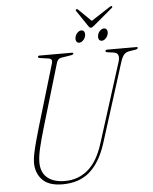

<svg xmlns="http://www.w3.org/2000/svg" viewBox="-62 -987 836 1050"><g transform="rotate(-5 356.5 -462.0)"><path d="M463.5 -191.5 602 -628.5Q616.5 -676 579.5 -681L546.5 -685.5Q535.5 -687 535.5 -693.5Q535.5 -700 546 -700H706Q713 -700 713 -695.5Q713 -688.5 698.5 -686L666.5 -681Q648 -678 637.2 -666.8Q626.5 -655.5 617.5 -628.5L479 -190.5Q447 -90.5 389.5 -39Q332 12.5 238.5 12.5Q162 12.5 126.5 -26.2Q91 -65 93 -124.5Q93.5 -143.5 99.8 -173Q106 -202.5 115.5 -237Q125 -271.5 134.5 -304.5L238.5 -653Q245 -675.5 223.5 -679.5L177 -686Q165 -687.5 165 -694Q165.5 -700 175 -700H351.5Q359.5 -700 359.5 -695.5Q359.5 -688.5 345.5 -686.5L292.5 -678Q272.5 -675 266 -653L162 -303Q144 -242 133.8 -198.5Q123.5 -155 122.5 -124.5Q120.5 -66 155 -35.2Q189.5 -4.5 254 -4.5Q326.5 -4.5 380 -50Q433.5 -95.5 463.5 -191.5ZM397 -751Q385.5 -751 380.8 -761Q376 -771 379.5 -784.5Q383 -797.5 392.8 -807.2Q402.5 -817 414 -817Q425.5 -817 430 -807.2Q434.5 -797.5 431.5 -784.5Q428 -771 418 -761Q408 -751 397 -751ZM521 -751Q509 -751 504.5 -761Q500 -771 503.5 -784.5Q506.5 -797.5 516.5 -807.2Q526.5 -817 538 -817Q549.5 -817 554 -807.2Q558.5 -797.5 555.5 -784.5Q552 -771 542 -761Q532 -751 521 -751ZM487 -838Q474.5 -827 468 -827Q460.5 -827 453.5 -838L395 -925Q391 -931 396.5 -934.5Q401 -937 406.5 -931.5L475.5 -864L579.5 -931.5Q588.5 -937.5 592 -934.5Q596.5 -930.5 590.5 -925Z"/></g></svg>

Font: Fraunces 144pt S050 Thin
Style: Italic
Weight: 100
Italic angle: -16°
Version: Version 1.000; ttfautohint (v1.8.3)